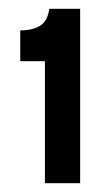

<svg xmlns="http://www.w3.org/2000/svg" viewBox="-20 -686 251 436"><path d="M82 -270V-547H26V-617Q54 -617 71 -627.5Q88 -638 92 -666H162V-270Z"/></svg>

Font: Bricolage Grotesque 72pt
Style: Regular
Weight: 400
Version: Version 1.001;gftools[0.9.33.dev8+g029e19f]